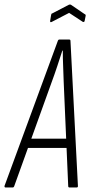

<svg xmlns="http://www.w3.org/2000/svg" viewBox="-47 -830 400 850"><path d="M-22 0Q-28 0 -27 -7L209 -649Q211 -655 216 -655H259Q265 -655 265 -649L298 -6Q298 0 292 0H261Q255 0 255 -6L235 -467Q234 -504 232.5 -538Q231 -572 231 -606H229Q218 -572 206.5 -537Q195 -502 182 -467L16 -6Q14 0 9 0ZM68 -175 84 -216H252L255 -175ZM182 -733Q174 -729 175 -738L179 -762Q180 -766 180.5 -768Q181 -770 185 -771L258 -809Q263 -811 267 -809L327 -768Q330 -767 331.5 -765Q333 -763 332 -759L328 -739Q327 -731 320 -733L259 -773Z"/></svg>

Font: Sofia Sans Extra Condensed Light
Style: Italic
Weight: 300
Italic angle: -9°
Version: Version 4.100